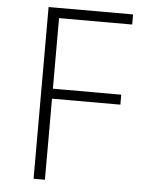

<svg xmlns="http://www.w3.org/2000/svg" viewBox="-56 -872 734 919"><g transform="rotate(5 310.5 -412.5)"><path d="M140 0V-825H546V-776.5H166.5L194.5 -796V-392.5L166.5 -437.5H523V-389.5H166.5L194.5 -434.5V0Z"/></g></svg>

Font: Spartan Thin Light
Style: Regular
Weight: 300
Version: Version 1.004